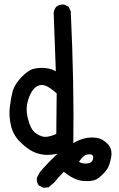

<svg xmlns="http://www.w3.org/2000/svg" viewBox="-20 -716 540 868"><path d="M175.8 132.8 156.2 123Q144.5 109.4 146.5 87.9L160.2 62.5Q187.5 29.3 240.2 -21.5Q207 -13.7 178.7 -16.6Q150.4 -19.5 125 -32.7Q99.6 -45.9 69.3 -76.2Q39.1 -106.4 29.3 -149.4Q19.5 -192.4 24.4 -232.4Q29.3 -272.5 37.1 -302.7Q44.9 -333 76.2 -366.2Q107.4 -399.4 133.8 -405.3Q160.2 -411.1 186.5 -408.2Q212.9 -405.3 232.4 -393.6L222.7 -658.2Q224.6 -673.8 234.4 -685.5Q249 -697.3 270.5 -695.3L290 -685.5L299.8 -666Q315.4 -335.9 311.5 -69.3Q338.9 -85 364.3 -90.8Q389.6 -96.7 417 -92.8Q444.3 -88.9 466.8 -65.4Q489.3 -42 482.4 -4.4Q475.6 33.2 462.4 51.3Q449.2 69.3 427.2 87.4Q405.3 105.5 360.4 102.5Q315.4 99.6 268.6 60.5Q246.1 83 224.6 109.4L199.2 130.9ZM383.8 21.5Q396.5 16.6 399.9 5.4Q403.3 -5.9 398.9 -13.2Q394.5 -20.5 375.5 -17.6Q356.4 -14.6 336.9 15.6Q354.5 27.3 383.8 21.5ZM234.4 -110.4 236.3 -293.9Q205.1 -321.3 186 -328.6Q167 -335.9 148.9 -326.7Q130.9 -317.4 118.2 -292Q105.5 -266.6 101.6 -238.3Q97.7 -210 107.9 -173.3Q118.2 -136.7 132.3 -122.1Q146.5 -107.4 169.9 -99.6Q193.4 -91.8 234.4 -110.4Z"/></svg>

Font: NaikaiFont
Style: Regular
Weight: 400
Version: Version 1.67